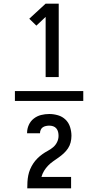

<svg xmlns="http://www.w3.org/2000/svg" viewBox="-20 -868 540 1056"><path d="M62 -313V-367H438V-313ZM231 -444V-775L180 -727L141 -765L231 -848H303V-444ZM130 168V167Q130 150 131 132Q132 114 135.5 96.5Q139 79 146 62.5Q153 46 163 31Q173 16 185.5 3.5Q198 -9 212.5 -19.5Q227 -30 243 -38.5Q259 -47 272.5 -58.5Q286 -70 294 -86.5Q302 -103 302 -121Q302 -132 299.5 -142.5Q297 -153 290 -161.5Q283 -170 272.5 -173.5Q262 -177 251 -177Q242 -177 232.5 -175Q223 -173 215.5 -168Q208 -163 204 -154Q200 -145 200 -136V-135H129V-138Q129 -160 138.5 -181Q148 -202 166 -216Q184 -230 206 -235.5Q228 -241 251 -241Q275 -241 299 -234Q323 -227 340.5 -210Q358 -193 365.5 -169Q373 -145 373 -121Q373 -103 368.5 -85Q364 -67 354 -52Q344 -37 330.5 -24.5Q317 -12 302 -1.5Q287 9 272 19.5Q257 30 244.5 43Q232 56 222.5 71.5Q213 87 208 105H371V168Z"/></svg>

Font: Iosevka Medium
Style: Regular
Weight: 500
Monospace: yes
Designer: Belleve Invis
Foundry: Belleve Invis
Version: Version 32.5.0; ttfautohint (v1.8.4)